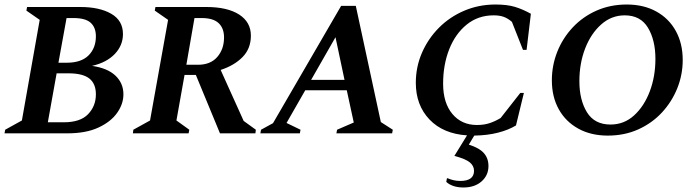

<svg xmlns="http://www.w3.org/2000/svg" viewBox="-27 -591 3097 851"><path d="M-7 0 -4 -16 70 -57 149 -503 90 -544 93 -560H329Q414 -560 466 -530Q518 -500 518 -440Q518 -390 482 -352Q446 -314 381 -299Q450 -289 485 -255.5Q520 -222 520 -173Q520 -130 492 -90.5Q464 -51 409 -25.5Q354 0 271 0ZM299 -511H268L232 -313H269Q333 -313 365.5 -345.5Q398 -378 398 -430Q398 -469 375 -490Q352 -511 299 -511ZM276 -266H224L185 -49H256Q329 -49 363.5 -85Q398 -121 398 -173Q398 -220 369 -243Q340 -266 276 -266Z M562 0 564 -16 638 -57 718 -503 659 -544 662 -560H887Q981 -560 1033 -526.5Q1085 -493 1085 -433Q1085 -376 1048.5 -338.5Q1012 -301 951 -281L1053 -55L1107 -16L1105 0H948L841 -259H791L755 -57L812 -16L809 0ZM867 -511H835L799 -304H851Q906 -304 936 -338.5Q966 -373 966 -425Q966 -466 942 -488.5Q918 -511 867 -511Z M1127 0 1130 -16 1183 -45 1485 -565H1550L1661 -50L1714 -16L1711 0H1464L1467 -16L1541 -48L1510 -191H1326L1243 -46L1305 -16L1302 0ZM1352 -237H1500L1460 -426Z M2027 240Q2001 240 1981.5 233Q1962 226 1951 215L1954 199H1957Q1968 204 1982.5 207.5Q1997 211 2013 211Q2074 211 2074 166Q2074 144 2055 128.5Q2036 113 1987 100L2043 9Q1937 2 1876.5 -61.5Q1816 -125 1816 -224Q1816 -294 1843 -356.5Q1870 -419 1918 -467.5Q1966 -516 2030.5 -543.5Q2095 -571 2169 -571Q2221 -571 2255.5 -560.5Q2290 -550 2326 -530L2307 -370H2291L2242 -494Q2225 -509 2206.5 -516Q2188 -523 2161 -523Q2092 -523 2041.5 -482Q1991 -441 1964 -372.5Q1937 -304 1937 -220Q1937 -135 1978 -86Q2019 -37 2087 -37Q2119 -37 2144 -45.5Q2169 -54 2192 -68L2279 -179H2295L2260 -35Q2227 -15 2180.5 -3Q2134 9 2075 10L2051 50Q2098 65 2118 88Q2138 111 2138 145Q2138 186 2107.5 213Q2077 240 2027 240Z M2667 10Q2592 10 2536 -21Q2480 -52 2449.5 -107Q2419 -162 2419 -235Q2419 -301 2443 -361.5Q2467 -422 2511.5 -469.5Q2556 -517 2617 -544Q2678 -571 2751 -571Q2826 -571 2882 -540Q2938 -509 2968.5 -453.5Q2999 -398 2999 -325Q2999 -260 2975 -200Q2951 -140 2907 -92.5Q2863 -45 2802 -17.5Q2741 10 2667 10ZM2679 -39Q2739 -39 2783.5 -79.5Q2828 -120 2853 -186Q2878 -252 2878 -330Q2878 -413 2845 -468Q2812 -523 2742 -523Q2683 -523 2637.5 -482.5Q2592 -442 2566.5 -376Q2541 -310 2541 -231Q2541 -148 2574.5 -93.5Q2608 -39 2679 -39Z"/></svg>

Font: Spectral SC SemiBold
Style: Italic
Weight: 600
Italic angle: -10°
Designer: Jean-Baptiste Levee
Foundry: Production Type
Version: Version 2.001